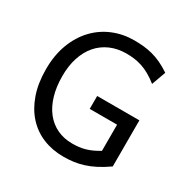

<svg xmlns="http://www.w3.org/2000/svg" viewBox="-165 -876 1023 1039"><g transform="rotate(30 346.5 -356.5)"><path d="M622.6 -75.7Q585 -49.3 551.8 -32.2Q518.6 -15.1 487.3 -5.4Q456.1 4.4 425.8 8.3Q395.5 12.2 363.8 12.2Q294.4 12.2 236.3 -11.7Q178.2 -35.6 136 -82Q93.8 -128.4 70.1 -196Q46.4 -263.7 46.4 -351.6Q46.4 -439.5 72.8 -508.8Q99.1 -578.1 144.8 -626.2Q190.4 -674.3 251.7 -699.7Q313 -725.1 383.3 -725.1Q413.1 -725.1 440.9 -722.4Q468.8 -719.7 496.8 -712.4Q524.9 -705.1 554 -691.7Q583 -678.2 615.2 -656.7L583.5 -568.8Q556.2 -590.8 530.5 -605.2Q504.9 -619.6 480.5 -627.7Q456.1 -635.7 431.9 -638.9Q407.7 -642.1 383.3 -642.1Q327.6 -642.1 282.7 -622.6Q237.8 -603 206.5 -566.9Q175.3 -530.8 158.4 -479.2Q141.6 -427.7 141.6 -363.8Q141.6 -296.4 157.5 -242.7Q173.3 -189 203.1 -151.1Q232.9 -113.3 275.1 -93.3Q317.4 -73.2 369.6 -73.2Q391.6 -73.2 410.9 -75.4Q430.2 -77.6 449.2 -83Q468.3 -88.4 487.8 -97.2Q507.3 -106 529.8 -119.6V-283.2H358.9V-363.8H622.6Z"/></g></svg>

Font: Andika CyrE
Style: Regular
Weight: 400
Designer: Victor Gaultney, Annie Olsen, Julie Remington, Don Collingsworth, Eric Hays, Becca Hirsbrunner
Foundry: SIL International
Version: Version 5.000